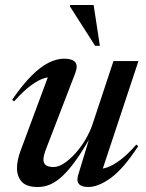

<svg xmlns="http://www.w3.org/2000/svg" viewBox="-20 -738 585 769"><path d="M292.5 -35 342.5 -199.5 347 -197Q313 -137 284.5 -97Q256 -57 230.5 -33.2Q205 -9.5 181 0.8Q157 11 132 11Q85.5 11 66.8 -10.5Q48 -32 48 -64.5Q48 -80 51.8 -98.5Q55.5 -117 63 -136L180 -451L197 -427.5Q181 -431.5 158.5 -425.2Q136 -419 105.8 -397.2Q75.5 -375.5 36.5 -332L28.5 -338.5Q69.5 -398 105.8 -434.2Q142 -470.5 174.8 -486.8Q207.5 -503 236.5 -503Q269 -503 281 -489.2Q293 -475.5 281 -444L167 -148Q160.5 -131.5 157.2 -119.5Q154 -107.5 154 -99.5Q154 -83 164.5 -76Q175 -69 194.5 -69Q214 -69 236.5 -83.8Q259 -98.5 281 -122.8Q303 -147 321 -177Q339 -207 349.5 -237L434.5 -493.5H534.5L385 -42.5L368 -62.5Q384.5 -59.5 407.8 -67Q431 -74.5 460.8 -96.5Q490.5 -118.5 526 -159L533.5 -152.5Q474 -61.5 423.8 -25.2Q373.5 11 333.5 11Q307 11 296.5 -0.8Q286 -12.5 292.5 -35ZM380 -554.5H361L260 -712.5L261 -718H355Z"/></svg>

Font: Newsreader 60pt Medium
Style: Italic
Weight: 500
Italic angle: -17°
Designer: Hugues Gentile
Foundry: Production Type
Version: Version 1.003